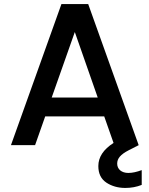

<svg xmlns="http://www.w3.org/2000/svg" viewBox="-20 -716 737 947"><path d="M153 0 203 -142H494L540 -11C490 21 465 59 465 103C465 140 478 167 505 185C531 202 562 211 598 211C627 211 654 206 679 196V123C655 132 633 137 613 137C580 137 558 119 558 91C558 66 574 46 615 25L664 0L415 -696H283L34 0ZM235 -235 349 -558 462 -235Z"/></svg>

Font: Poppins Medium
Style: Regular
Weight: 500
Designer: Ninad Kale (Devanagari), Jonny Pinhorn (Latin)
Foundry: Indian Type Foundry
Version: 4.004